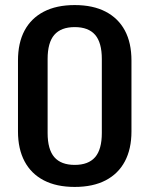

<svg xmlns="http://www.w3.org/2000/svg" viewBox="-20 -729 590 758"><path d="M275 9Q203 9 153 -17Q103 -43 77 -92Q51 -141 51 -210V-490Q51 -560 77 -608.5Q103 -657 153 -683Q203 -709 275 -709Q347 -709 397 -683Q447 -657 473 -608.5Q499 -560 499 -490V-210Q499 -141 473 -92Q447 -43 397 -17Q347 9 275 9ZM275 -78Q329 -78 355.5 -108.5Q382 -139 382 -204V-496Q382 -561 355.5 -591.5Q329 -622 275 -622Q221 -622 194.5 -591.5Q168 -561 168 -496V-204Q168 -139 194.5 -108.5Q221 -78 275 -78Z"/></svg>

Font: Pathway Extreme Condensed SemiBold
Style: Regular
Weight: 600
Width: 3
Version: Version 1.001;gftools[0.9.26]